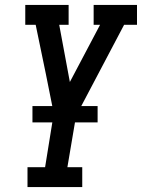

<svg xmlns="http://www.w3.org/2000/svg" viewBox="-20 -755 573 775"><path d="M91 0V-80H162L197 -297L165 -457L124 -655H82V-735H257V-655H219L262 -424L384 -655H358V-735H533V-655H481L287 -287L252 -80H312V0ZM111 -261V-327H374V-261Z"/></svg>

Font: Iosevka Slab Medium
Style: Italic
Weight: 500
Italic angle: -9°
Monospace: yes
Designer: Belleve Invis
Foundry: Belleve Invis
Version: Version 11.1.0; ttfautohint (v1.8.3)